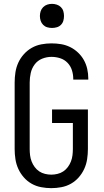

<svg xmlns="http://www.w3.org/2000/svg" viewBox="-20 -968 540 996"><path d="M246 8Q220 8 193.5 3Q167 -2 144 -15Q121 -28 103.5 -48Q86 -68 75 -92Q64 -116 60 -142.5Q56 -169 56 -195V-540Q56 -566 60 -592.5Q64 -619 75 -643Q86 -667 104 -687Q122 -707 145 -720Q168 -733 194.5 -738Q221 -743 247 -743Q272 -743 296.5 -739Q321 -735 343.5 -724Q366 -713 384.5 -695.5Q403 -678 415 -656.5Q427 -635 432.5 -610.5Q438 -586 438 -561V-555H360V-559Q360 -582 353 -604Q346 -626 330 -642.5Q314 -659 292 -666Q270 -673 247 -673Q222 -673 198.5 -663.5Q175 -654 160 -634Q145 -614 139.5 -589.5Q134 -565 134 -540V-195Q134 -179 136 -162.5Q138 -146 144 -130.5Q150 -115 160 -101.5Q170 -88 183.5 -79Q197 -70 213.5 -66Q230 -62 246 -62Q262 -62 278.5 -66Q295 -70 308.5 -79Q322 -88 332 -101.5Q342 -115 348 -130.5Q354 -146 356 -162.5Q358 -179 358 -195V-330H250V-400H436V-195Q436 -169 432 -142.5Q428 -116 417 -92Q406 -68 388.5 -48Q371 -28 348 -15Q325 -2 298.5 3Q272 8 246 8ZM250 -823Q237 -823 225 -826.5Q213 -830 204 -839Q195 -848 191 -860Q187 -872 187 -885Q187 -898 191 -910Q195 -922 204 -931Q213 -940 225 -944Q237 -948 250 -948Q262 -948 274.5 -944Q287 -940 296 -931Q305 -922 308.5 -910Q312 -898 312 -885Q312 -872 308.5 -860Q305 -848 296 -839Q287 -830 274.5 -826.5Q262 -823 250 -823Z"/></svg>

Font: Huly
Style: Regular
Weight: 400
Designer: Belleve Invis
Foundry: Belleve Invis
Version: Version 33.2.5; ttfautohint (v1.8.4)